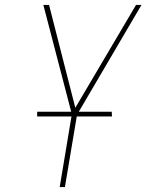

<svg xmlns="http://www.w3.org/2000/svg" viewBox="-20 -755 616 775"><path d="M221 0H242L291 -292L551 -735H529L284 -320L178 -735H155L270 -294ZM130 -285H432L431 -304H130Z"/></svg>

Font: Iosevka Sparkle Thin
Style: Italic
Weight: 100
Italic angle: -9°
Designer: Belleve Invis
Foundry: Belleve Invis
Version: Version 4.5.0; ttfautohint (v1.8.3)